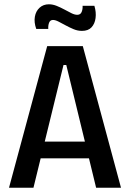

<svg xmlns="http://www.w3.org/2000/svg" viewBox="-20 -875 605 895"><path d="M22 0 200 -660H366L544 0H428L289 -572H276L136 0ZM127 -137V-215H449V-137ZM362 -731Q342 -731 323 -739Q304 -747 286.5 -756.5Q269 -766 253.5 -774Q238 -782 227 -782Q214 -782 209 -769.5Q204 -757 205 -740H149Q138 -771 142.5 -797Q147 -823 164.5 -839Q182 -855 208 -855Q226 -855 244.5 -847.5Q263 -840 280.5 -830.5Q298 -821 313 -813.5Q328 -806 340 -806Q355 -806 360.5 -819Q366 -832 365 -848H420Q429 -818 425.5 -791Q422 -764 406.5 -747.5Q391 -731 362 -731Z"/></svg>

Font: Bricolage Grotesque SemiCondensed Medium
Style: Regular
Weight: 500
Width: 4
Designer: Mathieu Triay
Foundry: Atelier Triay
Version: Version 1.001;gftools[0.9.33.dev8+g029e19f]